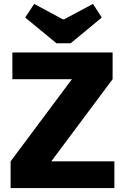

<svg xmlns="http://www.w3.org/2000/svg" viewBox="-20 -957 635 977"><path d="M267 -737 108 -868 154 -937 299 -859H307L453 -937L498 -868L340 -737ZM562 -136V0H34V-136L346 -554H43V-690H553V-554L241 -136Z"/></svg>

Font: Ezarion Extra Bold
Style: Regular
Weight: 800
Designer: Natanael Gama
Version: Version 1.001;PS 001.001;hotconv 1.0.70;makeotf.lib2.5.58329